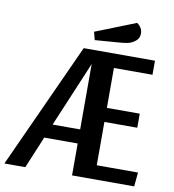

<svg xmlns="http://www.w3.org/2000/svg" viewBox="-90 -916 900 995"><g transform="rotate(10 359.5 -418.5)"><path d="M551 -837Q580 -817 580 -786Q580 -761 561.5 -746Q543 -731 522.5 -726.5Q502 -722 469 -720L350 -711L339 -753ZM676 -586H473V-376H646V-302H473V-74H690L683 0H356V-168H180L110 0H0L301 -660H676ZM211 -242H356V-586Z"/></g></svg>

Font: Sansita
Style: Regular
Weight: 400
Designer: Pablo Cosgaya
Foundry: Omnibus-Type
Version: Version 1.006;hotconv 1.0.109;makeotfexe 2.5.65596